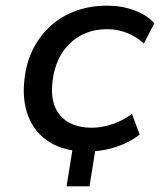

<svg xmlns="http://www.w3.org/2000/svg" viewBox="-20 -526 571 678"><path d="M215 132 243 -42H324L296 132ZM289 9Q209 9 156 -23.5Q103 -56 80 -115Q57 -174 67 -251Q74 -309 98.5 -356Q123 -403 161 -436.5Q199 -470 249 -488Q299 -506 358 -506Q410 -506 454.5 -489.5Q499 -473 525 -444L488 -372Q463 -396 429 -409.5Q395 -423 359 -423Q318 -423 285 -410Q252 -397 227 -373Q202 -349 186.5 -316Q171 -283 166 -242Q155 -163 192 -119Q229 -75 305 -75Q340 -75 378 -88Q416 -101 446 -124L473 -51Q451 -33 421.5 -19.5Q392 -6 358.5 1.5Q325 9 289 9Z"/></svg>

Font: Nunito Sans 7pt Medium
Style: Italic
Weight: 500
Italic angle: -9°
Designer: Vernon Adams
Foundry: Vernon Adams
Version: Version 3.101;gftools[0.9.27]